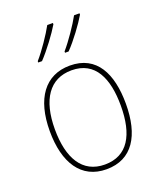

<svg xmlns="http://www.w3.org/2000/svg" viewBox="-143 -856 798 956"><g transform="rotate(-20 256.0 -378.0)"><path d="M394 -759V-766H365C343 -725 294 -653 259 -613V-606H278C319 -648 370 -718 394 -759ZM253 -759V-766H223C201 -725 153 -654 117 -613V-606H137C177 -648 229 -718 253 -759ZM457 -264C457 -423 401 -538 259 -538C127 -538 54 -436 54 -265C54 -97 122 10 256 10C393 10 457 -97 457 -264ZM81 -265C81 -421 142 -513 259 -513C384 -513 430 -408 430 -264C430 -110 377 -15 256 -15C137 -15 81 -112 81 -265Z"/></g></svg>

Font: Noto Sans Lao SemiCondensed Thin
Style: Regular
Weight: 100
Width: 4
Designer: Monotype Design Team
Foundry: Monotype Imaging Inc.
Version: Version 2.003